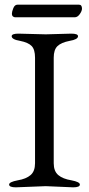

<svg xmlns="http://www.w3.org/2000/svg" viewBox="-20 -797 380 822"><path d="M318 -777Q331 -777 331 -760Q331 -750 321.5 -736.5Q312 -723 300 -723H45Q40 -723 35.5 -726.5Q31 -730 31 -739Q31 -747 37 -762Q43 -777 55 -777ZM176 0 48 5Q19 5 19 -7Q19 -18 56 -25Q92 -31 111 -47.5Q130 -64 130 -98V-550Q130 -585 115.5 -600Q101 -615 66 -622Q30 -628 30 -642Q30 -653 59 -653L176 -650L285 -653Q314 -653 314 -642Q314 -628 278 -622Q242 -615 226 -599.5Q210 -584 210 -550V-98Q210 -64 229.5 -47.5Q249 -31 286 -25Q322 -18 322 -7Q322 5 293 5Z"/></svg>

Font: Benne
Style: Regular
Weight: 400
Designer: John-Daniel Harrington
Version: Version 1.001